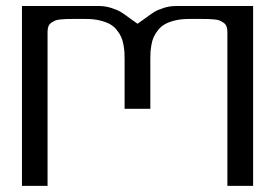

<svg xmlns="http://www.w3.org/2000/svg" viewBox="-20 -603 903 623"><path d="M51.3 -583.5H301.3Q321.8 -583.5 341.3 -577.1Q360.8 -570.8 371.3 -564.5Q381.8 -558.1 400.4 -544.4Q418.9 -530.8 426.3 -525.9Q433.1 -530.3 451.9 -544.2Q470.7 -558.1 481 -564.5Q491.2 -570.8 510.7 -577.1Q530.3 -583.5 551.3 -583.5H801.3V0H717.8V-500Q717.8 -510.3 714.8 -517.6Q711.9 -524.9 705.3 -529.3Q698.7 -533.7 692.6 -536.4Q686.5 -539.1 674.8 -540Q663.1 -541 655.8 -541.3Q648.4 -541.5 634.3 -541.5H592.8Q567.9 -541.5 547.9 -536.6Q527.8 -531.7 514.9 -524.4Q502 -517.1 492.7 -505.1Q483.4 -493.2 478.8 -482.9Q474.1 -472.7 471.4 -457.8Q468.8 -442.9 468.3 -433.3Q467.8 -423.8 467.8 -410.6V-250H384.3V-410.6Q384.3 -423.8 383.8 -433.3Q383.3 -442.9 380.6 -457.8Q377.9 -472.7 373.3 -482.9Q368.7 -493.2 359.4 -505.1Q350.1 -517.1 337.2 -524.4Q324.2 -531.7 304.2 -536.6Q284.2 -541.5 259.3 -541.5H217.8Q203.6 -541.5 196.3 -541.3Q189 -541 177.2 -540Q165.5 -539.1 159.4 -536.4Q153.3 -533.7 146.7 -529.3Q140.1 -524.9 137.2 -517.6Q134.3 -510.3 134.3 -500V0H51.3Z"/></svg>

Font: Gputeks
Style: Regular
Weight: 500
Version: Version 0.9